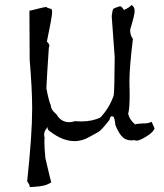

<svg xmlns="http://www.w3.org/2000/svg" viewBox="-20 -552 659 770"><path d="M104 198Q113 198 140 195Q167 192 186 179V181Q185 181 162 82Q158 40 158 18Q158 6 159 0Q157 -6 157 -11Q157 -31 176 -46Q171 -42 171 -37Q171 -31 182 -24Q232 14 279 14Q308 14 336 -1.5Q364 -17 375 -23Q386 -29 419 -71Q422 -86 429 -86Q430 -86 434.5 -84Q439 -82 443 -50Q457 -15 473 -1Q485 11 509 11L520 10Q523 12 528 12Q540 12 567.5 -5Q595 -22 600 -37Q589 -64 586 -64Q585 -64 583 -61Q571 -57 560 -57H553Q527 -56 522 -53Q499 -72 494 -96Q500 -115 500 -176L499 -224Q499 -281 513 -396Q502 -410 502 -430V-433Q520 -492 520 -508Q520 -526 507 -532Q500 -522 477 -512Q468 -527 461 -527Q439 -520 435 -517Q431 -514 428 -487L440 -322Q439 -187 436 -169Q419 -120 383 -81Q350 -65 306 -65L280 -66Q268 -62 257 -62Q225 -62 206 -94Q184 -112 184 -128V-129Q176 -145 166 -198Q168 -245 176 -362Q178 -365 178 -369Q178 -376 168 -385Q189 -485 189 -503Q189 -513 186 -516Q177 -518 167 -522L168 -523Q168 -524 166 -524Q160 -524 136 -518Q101 -509 98 -509L99 -313Q109 -193 109 -117Q109 -12 89 175Q99 189 99 194L98 197Q98 198 104 198Z"/></svg>

Font: Xiaobo Songti 小帛宋体
Style: Regular
Weight: 400
Version: Version 1.501;March 17, 2024;FontCreator 14.0.0.2814 64-bit